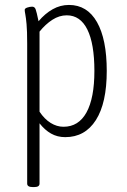

<svg xmlns="http://www.w3.org/2000/svg" viewBox="-20 -549 514 777"><path d="M112 208Q90 208 90 194V-373Q90 -424 87.5 -451Q85 -478 82.5 -490.5Q80 -503 80 -509Q80 -515 90.5 -518.5Q101 -522 110 -522Q120 -522 124 -512Q128 -502 136 -463Q162 -494 193 -511.5Q224 -529 259 -529Q333 -529 372.5 -459.5Q412 -390 412 -262Q412 -132 368 -63Q324 6 244 6Q212 6 186.5 -8.5Q161 -23 140 -50V194Q140 208 119 208ZM237 -36Q298 -36 330 -94Q362 -152 362 -262Q362 -372 333.5 -429.5Q305 -487 250 -487Q220 -487 192 -469Q164 -451 140 -421V-97Q160 -67 185 -51.5Q210 -36 237 -36Z"/></svg>

Font: Asap Condensed ExtraLight
Style: Regular
Weight: 200
Width: 3
Designer: Pablo Cosgaya
Foundry: Omnibus-Type
Version: Version 3.001; ttfautohint (v1.8.4.7-5d5b)